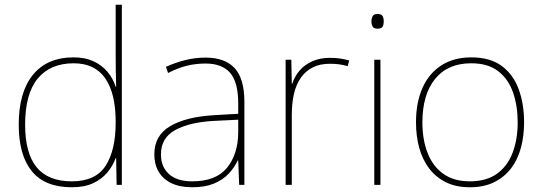

<svg xmlns="http://www.w3.org/2000/svg" viewBox="-20 -780 2291 810"><path d="M283 10Q169 10 114 -58Q59 -126 59 -254Q59 -391 119 -464.5Q179 -538 291 -538Q339 -538 374.5 -521.5Q410 -505 433.5 -477Q457 -449 468 -414H470Q469 -448 468.5 -480Q468 -512 468 -543V-760H494V0H472L470 -113H468Q456 -80 432.5 -52Q409 -24 372.5 -7Q336 10 283 10ZM283 -15Q383 -15 425.5 -80.5Q468 -146 468 -263V-266Q468 -386 424 -449.5Q380 -513 291 -513Q192 -513 139 -448.5Q86 -384 86 -254Q86 -134 134.5 -74.5Q183 -15 283 -15Z M847 -537Q929 -537 970 -492.5Q1011 -448 1011 -350V0H989L985 -103H983Q969 -73 944.5 -47Q920 -21 882.5 -5.5Q845 10 791 10Q738 10 702.5 -7.5Q667 -25 649 -56Q631 -87 631 -129Q631 -208 697.5 -247.5Q764 -287 882 -294L985 -300V-343Q985 -433 951 -472.5Q917 -512 847 -512Q807 -512 769.5 -503Q732 -494 689 -472L680 -498Q720 -516 761.5 -526.5Q803 -537 847 -537ZM884 -270Q782 -265 720.5 -232Q659 -199 659 -129Q659 -76 693 -45.5Q727 -15 791 -15Q891 -15 937.5 -72Q984 -129 985 -220V-275Z M1372 -536Q1396 -536 1415.5 -533Q1435 -530 1453 -525L1447 -501Q1428 -506 1411.5 -508.5Q1395 -511 1372 -511Q1330 -511 1300 -496Q1270 -481 1250 -453Q1230 -425 1220.5 -385.5Q1211 -346 1211 -297V0H1185V-528H1209L1211 -427H1213Q1223 -458 1244 -482.5Q1265 -507 1297.5 -521.5Q1330 -536 1372 -536Z M1585 -528V0H1559V-528ZM1572 -721Q1590 -721 1594.5 -711.5Q1599 -702 1599 -690Q1599 -677 1594.5 -668Q1590 -659 1572 -659Q1557 -659 1552 -668Q1547 -677 1547 -690Q1547 -702 1552 -711.5Q1557 -721 1572 -721Z M2191 -264Q2191 -206 2177.5 -156Q2164 -106 2135.5 -69Q2107 -32 2064 -11Q2021 10 1962 10Q1905 10 1862.5 -10.5Q1820 -31 1791.5 -68Q1763 -105 1749 -155Q1735 -205 1735 -264Q1735 -348 1762.5 -409.5Q1790 -471 1842.5 -504.5Q1895 -538 1968 -538Q2048 -538 2097 -501.5Q2146 -465 2168.5 -403Q2191 -341 2191 -264ZM1762 -264Q1762 -191 1784 -134.5Q1806 -78 1850.5 -46.5Q1895 -15 1962 -15Q2032 -15 2076.5 -47Q2121 -79 2142.5 -135.5Q2164 -192 2164 -264Q2164 -333 2144.5 -389.5Q2125 -446 2082 -479.5Q2039 -513 1968 -513Q1869 -513 1815.5 -447Q1762 -381 1762 -264Z"/></svg>

Font: Noto Sans Hebrew Thin
Style: Regular
Weight: 250
Designer: Monotype Design Team
Foundry: Monotype Imaging Inc.
Version: Version 2.003